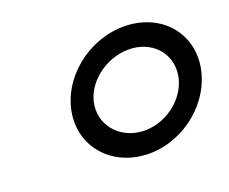

<svg xmlns="http://www.w3.org/2000/svg" viewBox="-59 -770 583 489"><g transform="rotate(-15 232.0 -525.5)"><path d="M118 -526C103 -434 170 -360 265 -360C360 -360 447 -434 462 -526C477 -618 412 -691 317 -691C222 -691 133 -618 118 -526ZM178 -526C187 -584 247 -631 308 -631C369 -631 411 -584 402 -526C393 -468 336 -420 275 -420C214 -420 169 -468 178 -526Z"/></g></svg>

Font: Charger Sport
Style: Obl
Weight: 400
Designer: Jasper
Foundry: Cannot Into Space Fonts
Version: Version 1.1